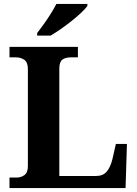

<svg xmlns="http://www.w3.org/2000/svg" viewBox="-20 -951 694 971"><path d="M28 0V-53H64Q86 -53 103.5 -65.5Q121 -78 121 -111V-601Q121 -636 103 -648.5Q85 -661 60 -661H28V-714H374V-661H340Q310 -661 295 -649Q280 -637 280 -604V-61H466Q501 -61 520 -83.5Q539 -106 549 -148L566 -223H622L615 0ZM168 -784Q183 -803 201.5 -829Q220 -855 237 -882Q254 -909 265 -931H422V-921Q413 -908 392 -888Q371 -868 343.5 -846Q316 -824 288 -804.5Q260 -785 236 -771H168Z"/></svg>

Font: Noto Serif Gurmukhi
Style: Bold
Weight: 700
Designer: Vaibhav Singh and the Monotype Design Team
Foundry: Monotype Imaging Inc.
Version: Version 2.004; ttfautohint (v1.8.4.7-5d5b)